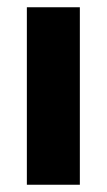

<svg xmlns="http://www.w3.org/2000/svg" viewBox="-20 -509 294 529"><path d="M200 0H54V-489H200Z"/></svg>

Font: Gabarito
Style: Bold
Weight: 700
Designer: Leandro Assis / Alvaro Franca / Felipe Casaprima
Foundry: Naipe Foundry
Version: Version 1.000